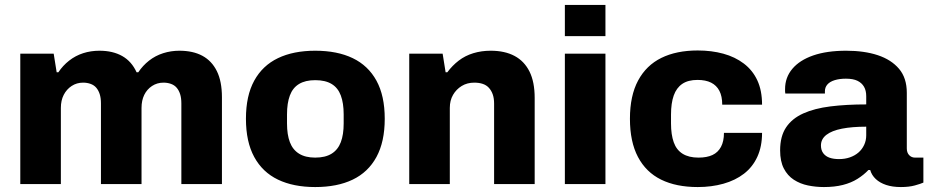

<svg xmlns="http://www.w3.org/2000/svg" viewBox="-20 -744 3757 776"><path d="M62 0V-527H197L209 -452H216Q234 -479 259.5 -499Q285 -519 316 -529Q347 -539 382 -539Q436 -539 474 -517.5Q512 -496 532 -452H539Q557 -479 582.5 -499Q608 -519 639.5 -529Q671 -539 705 -539Q760 -539 798 -518.5Q836 -498 856.5 -456.5Q877 -415 877 -351V0H713V-326Q713 -348 708 -363.5Q703 -379 694 -389.5Q685 -400 671 -405Q657 -410 641 -410Q615 -410 594.5 -396.5Q574 -383 563 -360.5Q552 -338 552 -308V0H388V-326Q388 -348 383 -363.5Q378 -379 369 -389.5Q360 -400 346 -405Q332 -410 316 -410Q290 -410 269.5 -396.5Q249 -383 237.5 -360.5Q226 -338 226 -308V0Z M1254 12Q1166 12 1103.5 -18Q1041 -48 1007.5 -109.5Q974 -171 974 -264Q974 -357 1007.5 -418Q1041 -479 1103.5 -509Q1166 -539 1254 -539Q1343 -539 1405.5 -509Q1468 -479 1501.5 -418Q1535 -357 1535 -264Q1535 -171 1501.5 -109.5Q1468 -48 1405.5 -18Q1343 12 1254 12ZM1254 -107Q1295 -107 1320.5 -123Q1346 -139 1357.5 -169.5Q1369 -200 1369 -245V-282Q1369 -327 1357.5 -358Q1346 -389 1320.5 -404.5Q1295 -420 1254 -420Q1214 -420 1188.5 -404.5Q1163 -389 1151.5 -358Q1140 -327 1140 -282V-245Q1140 -200 1151.5 -169.5Q1163 -139 1188.5 -123Q1214 -107 1254 -107Z M1634 0V-527H1769L1781 -452H1788Q1808 -479 1834 -499Q1860 -519 1893 -529Q1926 -539 1963 -539Q2020 -539 2059.5 -518Q2099 -497 2120 -455Q2141 -413 2141 -348V0H1977V-325Q1977 -347 1971.5 -362.5Q1966 -378 1956 -389Q1946 -400 1931 -405Q1916 -410 1897 -410Q1868 -410 1846 -396.5Q1824 -383 1811 -360.5Q1798 -338 1798 -308V0Z M2263 -598V-724H2427V-598ZM2263 0V-527H2427V0Z M2800 12Q2713 12 2652 -18Q2591 -48 2558.5 -109.5Q2526 -171 2526 -264Q2526 -357 2559 -418.5Q2592 -480 2653 -510Q2714 -540 2800 -540Q2856 -540 2903.5 -527Q2951 -514 2986.5 -487Q3022 -460 3041 -419Q3060 -378 3060 -321H2899Q2899 -355 2887.5 -377Q2876 -399 2854 -410Q2832 -421 2799 -421Q2761 -421 2737.5 -405Q2714 -389 2703 -358Q2692 -327 2692 -281V-245Q2692 -200 2703 -169Q2714 -138 2739 -122.5Q2764 -107 2803 -107Q2837 -107 2859.5 -117.5Q2882 -128 2894 -150.5Q2906 -173 2906 -207H3060Q3060 -152 3041 -110.5Q3022 -69 2987 -42Q2952 -15 2904 -1.5Q2856 12 2800 12Z M3310 12Q3277 12 3245.5 5.5Q3214 -1 3188.5 -17.5Q3163 -34 3148 -63Q3133 -92 3133 -136Q3133 -193 3157 -229Q3181 -265 3226.5 -285.5Q3272 -306 3336.5 -314Q3401 -322 3481 -322V-355Q3481 -378 3472 -393.5Q3463 -409 3445.5 -417.5Q3428 -426 3399 -426Q3373 -426 3353.5 -420Q3334 -414 3324 -402.5Q3314 -391 3314 -375V-366H3154Q3153 -371 3153 -374.5Q3153 -378 3153 -384Q3153 -431 3182.5 -466Q3212 -501 3267 -520Q3322 -539 3400 -539Q3473 -539 3527.5 -521Q3582 -503 3613.5 -466Q3645 -429 3645 -369V-144Q3645 -127 3654.5 -117Q3664 -107 3678 -107H3712V-6Q3701 -1 3677.5 5.5Q3654 12 3621 12Q3587 12 3561.5 3.5Q3536 -5 3519.5 -20.5Q3503 -36 3497 -57H3490Q3471 -37 3445.5 -21Q3420 -5 3386.5 3.5Q3353 12 3310 12ZM3371 -101Q3395 -101 3415 -108Q3435 -115 3449.5 -127.5Q3464 -140 3472.5 -158Q3481 -176 3481 -197V-232Q3424 -232 3383 -224Q3342 -216 3320 -199Q3298 -182 3298 -156Q3298 -137 3307.5 -124.5Q3317 -112 3333 -106.5Q3349 -101 3371 -101Z"/></svg>

Font: Archivo SemiBold ExtraBold
Style: Regular
Weight: 800
Version: Version 2.001